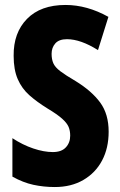

<svg xmlns="http://www.w3.org/2000/svg" viewBox="-20 -744 485 774"><path d="M418 -213Q418 -147 391.5 -97Q365 -47 316 -18.5Q267 10 201 10Q156 10 114.5 1Q73 -8 30 -32V-187Q71 -160 114 -145.5Q157 -131 193 -131Q228 -131 245.5 -150Q263 -169 263 -197Q263 -217 256.5 -232.5Q250 -248 230.5 -265.5Q211 -283 171 -307Q129 -333 98.5 -360Q68 -387 51.5 -425Q35 -463 35 -519Q34 -612 89 -668Q144 -724 244 -724Q331 -724 417 -676L375 -542Q305 -586 250 -586Q218 -586 203 -569Q188 -552 188 -527Q188 -505 195 -489Q202 -473 223 -457Q244 -441 285 -417Q350 -377 384 -330.5Q418 -284 418 -213Z"/></svg>

Font: Noto Sans Thai ExtCond ExtBd
Style: Regular
Weight: 800
Width: 2
Designer: Monotype Design Team
Foundry: Monotype Imaging Inc.
Version: Version 2.002; ttfautohint (v1.8.4.7-5d5b)